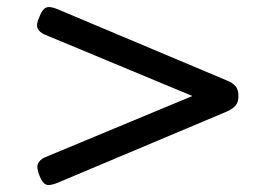

<svg xmlns="http://www.w3.org/2000/svg" viewBox="-20 -724 803 550"><path d="M144 -200Q122 -191 111.5 -195.5Q101 -200 93 -221Q84 -243 88.5 -254.5Q93 -266 108 -273L531 -449L108 -625Q92 -632 87.5 -643.5Q83 -655 93 -676Q101 -697 111.5 -702Q122 -707 144 -698L631 -493Q648 -486 655.5 -476Q663 -466 663 -449Q663 -432 655.5 -422.5Q648 -413 631 -405Z"/></svg>

Font: Playwrite ES Deco
Style: Regular
Weight: 400
Designer: Veronika Burian, José Scaglione
Foundry: TypeTogether
Version: Version 1.002